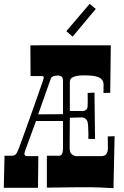

<svg xmlns="http://www.w3.org/2000/svg" viewBox="-20 -989 654 1012"><path d="M291 -168Q312 -168 312 -206.1V-351.1H169.9L112.8 -195.8Q101.6 -166 122.1 -166H182.1L180.2 1H0L3.9 -168H41Q62 -168 69.8 -185.1Q77.6 -198.2 138.4 -370.1Q199.2 -542 205.3 -560.1Q211.4 -578.1 210.2 -583Q209 -587.9 202.1 -587.9H141.1L140.1 -750L234.4 -750.5H307.6L477.5 -750H564L561 -500L524.9 -499L525.4 -502.4L525.9 -543.9Q525.9 -583.5 465.8 -589.8Q447.3 -591.8 421.6 -591.8Q396 -591.8 380.6 -587.9Q365.2 -584 357.9 -578.6Q348.1 -571.3 348.1 -555.2V-403.8H418Q426.3 -403.8 433.6 -409.9Q440.9 -416 441.7 -427.5Q442.4 -439 442.4 -450.7V-473.1Q442.4 -485.8 441.9 -499L478 -501L481 -256.8H445.8V-289.6Q445.3 -303.2 444.8 -317.4Q443.8 -346.7 438.2 -354.5Q432.6 -362.3 427.7 -365.2Q419.4 -370.1 412.6 -370.1Q396.5 -370.1 379.4 -369.4Q362.3 -368.7 348.1 -368.2Q347.7 -333 347.7 -302.2L347.2 -249V-209Q347.2 -186.5 356.4 -177.7Q369.6 -166 381.8 -166H514.2Q548.8 -166 548.8 -209L548.3 -248.5Q547.9 -259.3 547.9 -270L584 -271L578.1 2.9Q493.7 -2 462.4 -2H416H392.1L300.8 -1Q265.1 -0.5 227.1 0V-168ZM312 -564Q312 -590.8 286.1 -590.8Q254.4 -590.8 248 -575.2Q246.6 -571.3 246.1 -569.8L181.2 -386.2L312 -387.2ZM484.9 -941.9 362.8 -795.9 329.6 -824.7 452.6 -968.8Z"/></svg>

Font: Smokum
Style: Regular
Weight: 400
Designer: Astigmatic (AOETI)
Foundry: Astigmatic (AOETI)
Version: Version 1.001